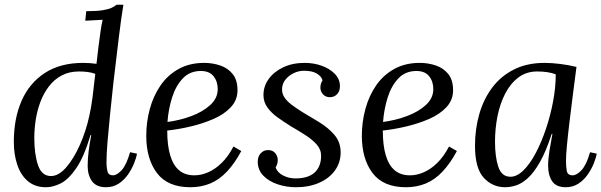

<svg xmlns="http://www.w3.org/2000/svg" viewBox="-20 -775 2525 806"><path d="M173 11Q127 11 97 -14.5Q67 -40 52.5 -83.5Q38 -127 38 -179Q38 -277 70.5 -351.5Q103 -426 168 -468.5Q233 -511 329 -511Q344 -511 358 -510Q372 -509 385 -507Q389 -543 393.5 -579.5Q398 -616 402.5 -646.5Q407 -677 411 -692Q393 -691 374.5 -690Q356 -689 338 -688L342 -728Q386 -728 410.5 -732Q435 -736 448 -742Q461 -748 469 -755H498Q489 -701 479.5 -623.5Q470 -546 456 -427Q449 -363 442.5 -299.5Q436 -236 431.5 -182Q427 -128 427 -92Q427 -73 431 -56Q435 -39 454 -39Q471 -39 491 -61Q511 -83 526 -136L555 -130Q552 -112 542.5 -88.5Q533 -65 517 -42Q501 -19 478 -4Q455 11 425 11Q385 11 366.5 -14Q348 -39 348 -79Q348 -108 352 -139.5Q356 -171 363 -208H360Q333 -117 300.5 -69.5Q268 -22 235.5 -5.5Q203 11 173 11ZM194 -36Q226 -36 257.5 -72Q289 -108 315 -166Q341 -224 355 -289Q363 -324 368.5 -367Q374 -410 380 -465Q364 -471 346.5 -473Q329 -475 312 -475Q270 -475 238.5 -458Q207 -441 185 -412Q163 -383 149.5 -347Q136 -311 130 -272Q124 -233 124 -196Q124 -128 139.5 -82Q155 -36 194 -36Z M837 -511Q873 -511 905 -500Q937 -489 957 -464Q977 -439 977 -396Q977 -355 949 -325Q921 -295 876 -275.5Q831 -256 780 -244Q729 -232 682 -227Q682 -165 694.5 -123Q707 -81 732 -60Q757 -39 796 -39Q825 -39 854.5 -52Q884 -65 911 -91.5Q938 -118 960 -160L993 -141Q965 -89 933 -55Q901 -21 863 -5Q825 11 779 11Q684 11 639 -48.5Q594 -108 594 -205Q594 -263 609 -318Q624 -373 654 -416.5Q684 -460 730 -485.5Q776 -511 837 -511ZM823 -477Q777 -477 747.5 -446Q718 -415 702.5 -366Q687 -317 683 -263Q736 -270 784 -288Q832 -306 863 -334.5Q894 -363 894 -401Q894 -433 876.5 -455Q859 -477 823 -477Z M1222 11Q1182 11 1145 -1.5Q1108 -14 1085 -38Q1062 -62 1062 -96Q1062 -118 1074.5 -131.5Q1087 -145 1105 -145Q1125 -145 1135.5 -132Q1146 -119 1146 -103Q1146 -96 1144 -88Q1142 -80 1137 -72Q1145 -50 1169 -38Q1193 -26 1220 -26Q1274 -26 1301 -51Q1328 -76 1328 -121Q1328 -148 1309 -169Q1290 -190 1261 -208.5Q1232 -227 1201 -245Q1172 -263 1145.5 -282Q1119 -301 1102.5 -324Q1086 -347 1086 -376Q1086 -413 1108 -443.5Q1130 -474 1169 -492.5Q1208 -511 1259 -511Q1297 -511 1330.5 -499Q1364 -487 1385.5 -465Q1407 -443 1407 -413Q1407 -392 1395 -379.5Q1383 -367 1365 -367Q1347 -367 1336 -379Q1325 -391 1325 -407Q1325 -415 1327 -422.5Q1329 -430 1334 -438Q1329 -455 1309.5 -466.5Q1290 -478 1256 -478Q1234 -478 1213 -468Q1192 -458 1178 -440.5Q1164 -423 1164 -399Q1164 -380 1175.5 -364Q1187 -348 1206 -334Q1225 -320 1247 -306Q1283 -285 1321 -261.5Q1359 -238 1384.5 -208Q1410 -178 1410 -135Q1410 -93 1386.5 -60Q1363 -27 1320.5 -8Q1278 11 1222 11Z M1742 -511Q1778 -511 1810 -500Q1842 -489 1862 -464Q1882 -439 1882 -396Q1882 -355 1854 -325Q1826 -295 1781 -275.5Q1736 -256 1685 -244Q1634 -232 1587 -227Q1587 -165 1599.5 -123Q1612 -81 1637 -60Q1662 -39 1701 -39Q1730 -39 1759.5 -52Q1789 -65 1816 -91.5Q1843 -118 1865 -160L1898 -141Q1870 -89 1838 -55Q1806 -21 1768 -5Q1730 11 1684 11Q1589 11 1544 -48.5Q1499 -108 1499 -205Q1499 -263 1514 -318Q1529 -373 1559 -416.5Q1589 -460 1635 -485.5Q1681 -511 1742 -511ZM1728 -477Q1682 -477 1652.5 -446Q1623 -415 1607.5 -366Q1592 -317 1588 -263Q1641 -270 1689 -288Q1737 -306 1768 -334.5Q1799 -363 1799 -401Q1799 -433 1781.5 -455Q1764 -477 1728 -477Z M2266 -511Q2296 -511 2332 -506.5Q2368 -502 2400 -494Q2392 -434 2384.5 -374.5Q2377 -315 2370.5 -261.5Q2364 -208 2360 -165.5Q2356 -123 2356 -99Q2356 -79 2359 -59Q2362 -39 2384 -39Q2401 -39 2421.5 -61Q2442 -83 2457 -136L2485 -130Q2482 -112 2472.5 -88.5Q2463 -65 2447 -42Q2431 -19 2408 -4Q2385 11 2355 11Q2315 11 2298 -14Q2281 -39 2281 -79Q2281 -108 2286.5 -142Q2292 -176 2299 -213H2296Q2272 -139 2246.5 -94.5Q2221 -50 2195.5 -27Q2170 -4 2146 3.5Q2122 11 2101 11Q2047 11 2010.5 -29Q1974 -69 1974 -163Q1974 -233 1992 -296Q2010 -359 2046.5 -407.5Q2083 -456 2138 -483.5Q2193 -511 2266 -511ZM2235 -475Q2190 -475 2156.5 -450Q2123 -425 2101 -382.5Q2079 -340 2068.5 -287.5Q2058 -235 2058 -180Q2058 -116 2072 -74.5Q2086 -33 2123 -33Q2150 -33 2177.5 -60Q2205 -87 2229 -132.5Q2253 -178 2272 -234.5Q2291 -291 2302 -350Q2313 -409 2313 -463Q2298 -469 2278 -472Q2258 -475 2235 -475Z"/></svg>

Font: Lora Italic
Style: Italic
Weight: 400
Italic angle: -3°
Designer: Olga Karpushina, Alexei Vanyashin (Cyrillic)
Foundry: Cyreal
Version: Version 2.210; ttfautohint (v1.8.1.43-b0c9)